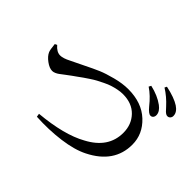

<svg xmlns="http://www.w3.org/2000/svg" viewBox="-156 -1074 1312 1312"><g transform="rotate(45 500.0 -418.0)"><path d="M858.4 -585.9Q839.8 -585 807.6 -624Q760.7 -683.6 709 -717.8L717.8 -734.4Q794.9 -716.8 846.7 -678.7Q882.8 -651.4 884.8 -620.1Q885.7 -605.5 878.4 -595.7Q871.1 -585.9 858.4 -585.9ZM942.4 -665Q937.5 -665 933.1 -666.5Q928.7 -668 922.9 -672.4Q917 -676.8 914.1 -679.7Q911.1 -682.6 902.8 -691.9Q894.5 -701.2 890.6 -705.1Q843.8 -756.8 790 -790L797.9 -805.7Q885.7 -787.1 930.7 -757.8Q969.7 -731.4 970.7 -698.2Q971.7 -684.6 963.4 -674.8Q955.1 -665 942.4 -665ZM49.8 -469.7 65.4 -477.5Q96.7 -440.4 130.9 -440.4Q159.2 -440.4 204.1 -463.9Q219.7 -470.7 289.6 -505.4Q359.4 -540 398.4 -556.6Q437.5 -573.2 502.4 -590.3Q567.4 -607.4 623 -607.4Q753.9 -607.4 832.5 -533.7Q911.1 -460 911.1 -358.4Q911.1 -182.6 727.5 -90.8Q656.2 -54.7 544.9 -40Q433.6 -25.4 314.5 -32.2L310.5 -56.6Q534.2 -77.1 658.2 -146.5Q810.5 -226.6 810.5 -372.1Q810.5 -452.1 759.8 -504.9Q709 -557.6 621.1 -557.6Q597.7 -557.6 571.8 -552.2Q545.9 -546.9 524.4 -540Q502.9 -533.2 475.1 -519.5Q447.3 -505.9 430.7 -497.1Q414.1 -488.3 386.7 -470.2Q359.4 -452.1 349.1 -444.8Q338.9 -437.5 314 -419.4Q289.1 -401.4 287.1 -400.4Q269.5 -387.7 247.1 -370.6Q224.6 -353.5 214.8 -346.2Q205.1 -338.9 191.9 -333Q178.7 -327.1 167 -327.1Q139.6 -327.1 106.4 -351.6Q73.2 -376 61.5 -403.3Q54.7 -418.9 49.8 -469.7Z"/></g></svg>

Font: GenYoMin TW TTF SemiBold
Style: Regular
Weight: 600
Version: Version 1.300